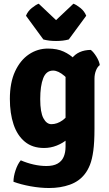

<svg xmlns="http://www.w3.org/2000/svg" viewBox="-20 -770 576 1012"><path d="M506 -427Q493.5 -418 485.8 -398.2Q478 -378.5 478 -355V-91Q478 -21 471.8 24.8Q465.5 70.5 454 99.2Q442.5 128 426.5 148Q397 186 348 203.5Q299 221 239 221Q192 221 141 211.8Q90 202.5 51 188Q51 160.5 62 127.5Q73 94.5 89.5 75Q121.5 89 156.5 97Q191.5 105 224.5 105Q261 105 283.2 92.5Q305.5 80 315.5 57Q325.5 34 325.5 3.5V-357Q325.5 -419.5 359 -462.8Q392.5 -506 458.5 -507Q473 -496 488 -471.8Q503 -447.5 506 -427ZM32 -248.5Q32 -334.5 59.5 -393.8Q87 -453 132.5 -483.5Q178 -514 232.5 -514Q281.5 -514 315.8 -498Q350 -482 372.8 -459Q395.5 -436 408 -414L382.5 -286.5Q353.5 -341 320.2 -369.5Q287 -398 260 -398Q223.5 -398 207.8 -357.8Q192 -317.5 192 -247.5Q192 -178 208.8 -146.8Q225.5 -115.5 251 -115.5Q281 -115.5 309.8 -136Q338.5 -156.5 358 -197L380 -88.5Q363.5 -60.5 337.5 -38Q311.5 -15.5 279.2 -2.8Q247 10 212 10Q151 10 111 -23Q71 -56 51.5 -114.2Q32 -172.5 32 -248.5ZM208.5 -562 117 -687Q126.5 -711 147.8 -728Q169 -745 184 -750.5L275.5 -664L367 -750.5Q382.5 -745 403.8 -728Q425 -711 434.5 -687L342.5 -562Q313.5 -554 275.5 -554Q237.5 -554 208.5 -562Z"/></svg>

Font: Signika
Style: Bold
Weight: 700
Designer: Anna Giedry
Foundry: Anna Giedry
Version: Version 2.001